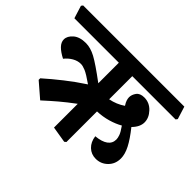

<svg xmlns="http://www.w3.org/2000/svg" viewBox="-159 -902 1184 1184"><g transform="rotate(45 432.5 -310.5)"><path d="M864.7 -649.4 890.6 -566.4 882.3 -555.2H504.9V-353.5Q532.2 -358.9 556.4 -368.9Q580.6 -378.9 602.5 -394Q590.8 -411.6 586.7 -425Q582.5 -438.5 582.5 -449.2Q582.5 -471.7 598.1 -493.4Q613.8 -515.1 650.4 -515.1Q695.8 -515.1 728 -481Q760.3 -446.8 760.3 -407.2Q760.3 -387.7 751 -368.2Q741.7 -348.6 722.7 -329.6Q769.5 -271 792 -227.3Q814.5 -183.6 814.5 -146.5Q814.5 -98.1 782.5 -66.7Q750.5 -35.2 705.6 -35.2Q666 -35.2 638.7 -61.3Q611.3 -87.4 605.5 -131.8Q657.7 -136.7 684.8 -156.2Q711.9 -175.8 711.9 -209.5Q711.9 -222.7 705.3 -241.7Q698.7 -260.7 674.8 -294.4Q641.1 -274.9 597.2 -262.2Q553.2 -249.5 504.9 -247.6V19L494.1 27.8L387.7 10.3V-196.8Q333 -156.2 293.7 -122.8Q254.4 -89.4 209 -47.9L112.8 -130.9V-144.5Q165.5 -191.4 224.1 -237.5Q282.7 -283.7 347.7 -326.2Q293.5 -364.3 268.8 -374.5Q244.1 -384.8 227.5 -384.8Q199.7 -384.8 173.1 -369.4Q146.5 -354 127 -329.1Q87.9 -349.1 66.9 -370.8Q45.9 -392.6 45.9 -417Q45.9 -446.3 75.2 -471.9Q104.5 -497.6 158.2 -497.6Q199.2 -497.6 244.4 -473.4Q289.6 -449.2 387.7 -376V-555.2H0L-25.9 -638.2L-17.6 -649.4Z"/></g></svg>

Font: Sitara
Style: Bold
Weight: 700
Designer: Neelakash Kshetrimayum
Foundry: Neelakash Kshetrimayum
Version: Version 1.000;PS Version 1.000;PS 1.0;hotconv 1.;hotconv 1.0